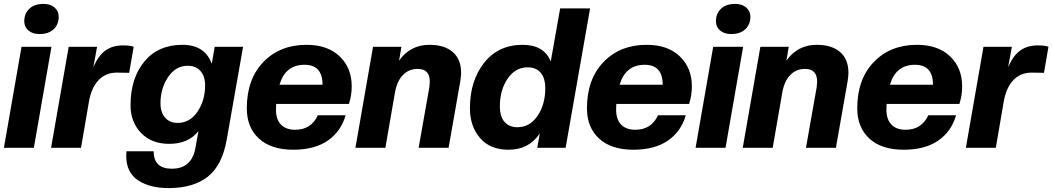

<svg xmlns="http://www.w3.org/2000/svg" viewBox="-21 -755 5377 981"><path d="M152 0H-1L89 -516H242ZM181 -581Q145 -581 124 -599.5Q103 -618 103 -646Q103 -686 129 -710.5Q155 -735 201 -735Q237 -735 258 -716.5Q279 -698 279 -670Q279 -630 253 -605.5Q227 -581 181 -581Z M393 0H240L330 -516H475L456 -412Q482 -472 518.5 -497.5Q555 -523 606 -523Q646 -523 662 -516L639 -383L576 -384Q520 -384 483.5 -346.5Q447 -309 434 -239Z M844 -20Q753 -20 699.5 -76Q646 -132 646 -217Q646 -355 716.5 -440.5Q787 -526 911 -526Q1026 -526 1061 -429L1076 -516H1221L1138 -45Q1115 89 1041 147.5Q967 206 840 206Q744 206 684 166Q624 126 624 42Q624 26 625 18H764Q764 107 857 107Q960 107 978 -2L993 -85Q941 -20 844 -20ZM887 -127Q949 -127 988 -184.5Q1027 -242 1027 -319Q1027 -365 1003.5 -392Q980 -419 938 -419Q877 -419 838 -361.5Q799 -304 799 -227Q799 -181 822.5 -154Q846 -127 887 -127Z M1477 10Q1364 10 1302 -47Q1240 -104 1240 -202Q1240 -350 1324.5 -438Q1409 -526 1545 -526Q1653 -526 1714.5 -467Q1776 -408 1776 -314Q1776 -268 1762 -224H1390Q1389 -214 1389 -195Q1389 -145 1414.5 -118.5Q1440 -92 1487 -92Q1569 -92 1603 -166H1745Q1721 -83 1653.5 -36.5Q1586 10 1477 10ZM1535 -424Q1437 -424 1407 -322H1627Q1627 -424 1535 -424Z M2271 0H2118L2173 -311Q2175 -329 2175 -338Q2175 -403 2113 -403Q2068 -403 2037.5 -371.5Q2007 -340 1997 -282L1948 0H1795L1885 -516H2030L2018 -445Q2075 -526 2173 -526Q2250 -526 2292.5 -489Q2335 -452 2335 -383Q2335 -369 2331 -341Z M2577 10Q2483 10 2431.5 -50Q2380 -110 2380 -202Q2380 -342 2452.5 -434Q2525 -526 2649 -526Q2759 -526 2793 -441L2841 -712H2994L2869 0H2724L2737 -73Q2681 10 2577 10ZM2623 -105Q2686 -105 2725.5 -163Q2765 -221 2765 -304Q2765 -356 2741.5 -383.5Q2718 -411 2675 -411Q2612 -411 2572.5 -353Q2533 -295 2533 -212Q2533 -160 2556.5 -132.5Q2580 -105 2623 -105Z M3215 10Q3102 10 3040 -47Q2978 -104 2978 -202Q2978 -350 3062.5 -438Q3147 -526 3283 -526Q3391 -526 3452.5 -467Q3514 -408 3514 -314Q3514 -268 3500 -224H3128Q3127 -214 3127 -195Q3127 -145 3152.5 -118.5Q3178 -92 3225 -92Q3307 -92 3341 -166H3483Q3459 -83 3391.5 -36.5Q3324 10 3215 10ZM3273 -424Q3175 -424 3145 -322H3365Q3365 -424 3273 -424Z M3686 0H3533L3623 -516H3776ZM3715 -581Q3679 -581 3658 -599.5Q3637 -618 3637 -646Q3637 -686 3663 -710.5Q3689 -735 3735 -735Q3771 -735 3792 -716.5Q3813 -698 3813 -670Q3813 -630 3787 -605.5Q3761 -581 3715 -581Z M4250 0H4097L4152 -311Q4154 -329 4154 -338Q4154 -403 4092 -403Q4047 -403 4016.5 -371.5Q3986 -340 3976 -282L3927 0H3774L3864 -516H4009L3997 -445Q4054 -526 4152 -526Q4229 -526 4271.5 -489Q4314 -452 4314 -383Q4314 -369 4310 -341Z M4596 10Q4483 10 4421 -47Q4359 -104 4359 -202Q4359 -350 4443.5 -438Q4528 -526 4664 -526Q4772 -526 4833.5 -467Q4895 -408 4895 -314Q4895 -268 4881 -224H4509Q4508 -214 4508 -195Q4508 -145 4533.5 -118.5Q4559 -92 4606 -92Q4688 -92 4722 -166H4864Q4840 -83 4772.5 -36.5Q4705 10 4596 10ZM4654 -424Q4556 -424 4526 -322H4746Q4746 -424 4654 -424Z M5067 0H4914L5004 -516H5149L5130 -412Q5156 -472 5192.5 -497.5Q5229 -523 5280 -523Q5320 -523 5336 -516L5313 -383L5250 -384Q5194 -384 5157.5 -346.5Q5121 -309 5108 -239Z"/></svg>

Font: Creato Display ExtraBold
Style: Italic
Weight: 800
Italic angle: -10°
Version: Version 1.000